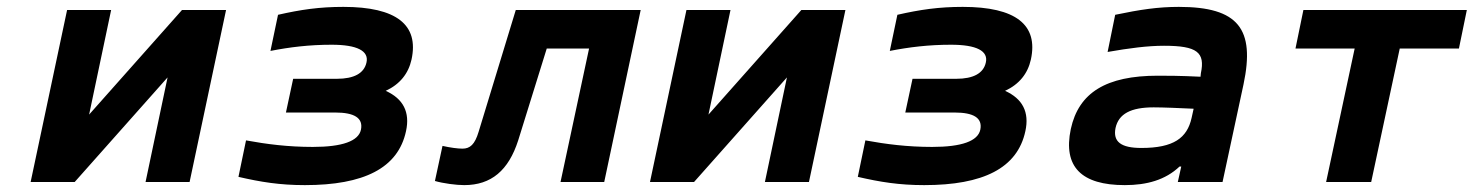

<svg xmlns="http://www.w3.org/2000/svg" viewBox="-20 -529 4283 558"><path d="M69 0H197L467 -304L403 0H531L637 -500H509L239 -196L303 -500H175Z M959 -300H832L811 -202H954C1010 -202 1036 -186 1029 -152C1022 -119 975 -102 889 -102C817 -102 755 -110 695 -121L673 -15C738 0 793 9 866 9C1037 9 1137 -40 1160 -148C1172 -203 1152 -242 1101 -265C1142 -284 1167 -315 1176 -356C1198 -457 1132 -509 978 -509C908 -509 854 -501 788 -486L766 -381C822 -392 879 -399 944 -399C1018 -399 1053 -381 1045 -347C1038 -316 1009 -300 959 -300Z M1486 -121 1569 -388H1692L1609 0H1736L1842 -500H1479L1371 -146C1360 -109 1346 -97 1324 -97C1310 -97 1288 -100 1266 -105L1244 -3C1268 4 1306 9 1329 9C1408 9 1458 -34 1486 -121Z M1869 0H1997L2267 -304L2203 0H2331L2437 -500H2309L2039 -196L2103 -500H1975Z M2759 -300H2632L2611 -202H2754C2810 -202 2836 -186 2829 -152C2822 -119 2775 -102 2689 -102C2617 -102 2555 -110 2495 -121L2473 -15C2538 0 2593 9 2666 9C2837 9 2937 -40 2960 -148C2972 -203 2952 -242 2901 -265C2942 -284 2967 -315 2976 -356C2998 -457 2932 -509 2778 -509C2708 -509 2654 -501 2588 -486L2566 -381C2622 -392 2679 -399 2744 -399C2818 -399 2853 -381 2845 -347C2838 -316 2809 -300 2759 -300Z M3406 -509C3345 -509 3293 -501 3221 -486L3199 -378C3262 -389 3315 -396 3363 -396C3459 -396 3483 -377 3470 -316L3469 -306C3411 -309 3368 -309 3345 -309C3195 -309 3115 -260 3092 -154C3069 -44 3123 9 3249 9C3313 9 3367 -6 3408 -45H3413L3403 0H3533L3594 -284C3628 -445 3579 -509 3406 -509ZM3222 -157C3231 -198 3266 -217 3333 -217C3360 -217 3407 -215 3449 -213L3443 -186C3430 -128 3391 -99 3297 -99C3238 -99 3214 -117 3222 -157Z M3834 0H3965L4048 -388H4220L4243 -500H3768L3745 -388H3917Z"/></svg>

Font: LT Wave Mono Bold
Style: Italic
Weight: 700
Designer: Daniel Lyons
Version: Version 2.5 (Glyphs App)